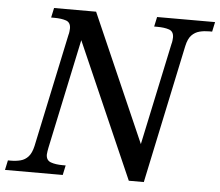

<svg xmlns="http://www.w3.org/2000/svg" viewBox="-71 -771 949 828"><g transform="rotate(5 403.5 -357.0)"><path d="M-20 0 -11 -42H2Q24 -42 43.5 -47Q63 -52 77 -67.5Q91 -83 98 -114L202 -604Q204 -610 205 -619Q206 -628 206 -632Q206 -658 186 -665Q166 -672 134 -672H121L130 -714H312L554 -162L648 -604Q650 -610 651 -619Q652 -628 652 -632Q652 -658 632 -665Q612 -672 580 -672H567L576 -714H827L818 -672H805Q783 -672 763.5 -667Q744 -662 729.5 -647Q715 -632 708 -600L581 0H516L259 -586L158 -110Q157 -104 155.5 -95.5Q154 -87 154 -82Q154 -57 174.5 -49.5Q195 -42 226 -42H239L230 0Z"/></g></svg>

Font: Noto Serif
Style: Italic
Weight: 400
Italic angle: -12°
Designer: Monotype Design Team
Foundry: Monotype Imaging Inc.
Version: Version 2.013